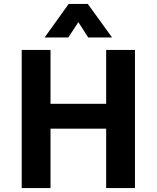

<svg xmlns="http://www.w3.org/2000/svg" viewBox="-20 -953 794 973"><path d="M90 0V-700H236V-427H518V-700H664V0H518V-301H236V0ZM206 -763 328 -933H425L548 -763H427L343 -894H412L326 -763Z"/></svg>

Font: Inclusive Sans
Style: Bold
Weight: 700
Designer: Olivia King
Foundry: Olivia King
Version: Version 2.004